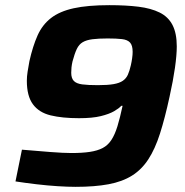

<svg xmlns="http://www.w3.org/2000/svg" viewBox="-20 -716 716 744"><path d="M273 8Q243 8 203.5 5.5Q164 3 121.5 -2Q79 -7 40 -13L65 -136Q122 -131 174.5 -127Q227 -123 257 -123Q299 -123 328.5 -127.5Q358 -132 378 -142.5Q398 -153 411.5 -173.5Q425 -194 435 -226.5Q445 -259 455 -306H450Q441 -296 422 -285Q403 -274 370.5 -266Q338 -258 286 -258Q221 -258 176 -269Q131 -280 107.5 -312Q84 -344 84 -403Q84 -420 87 -438.5Q90 -457 94 -479Q107 -537 125.5 -578.5Q144 -620 177.5 -646Q211 -672 265.5 -684Q320 -696 404 -696Q468 -696 516.5 -690Q565 -684 598.5 -667.5Q632 -651 648.5 -619Q665 -587 665 -536Q665 -503 658 -453.5Q651 -404 637 -341Q619 -258 600 -198.5Q581 -139 555 -99Q529 -59 491.5 -35.5Q454 -12 400.5 -2Q347 8 273 8ZM359 -386Q397 -386 420 -390Q443 -394 456 -403Q469 -412 475.5 -426.5Q482 -441 487 -463Q490 -476 492 -490Q494 -504 494 -515Q494 -540 484 -551Q474 -562 452.5 -564.5Q431 -567 397 -567Q362 -567 338.5 -564Q315 -561 300.5 -552.5Q286 -544 277.5 -526Q269 -508 261 -478Q258 -465 257 -454.5Q256 -444 256 -434Q256 -413 266 -402.5Q276 -392 298.5 -389Q321 -386 359 -386Z"/></svg>

Font: Saira Thin
Style: Bold Italic
Weight: 700
Italic angle: -12°
Version: Version 1.101